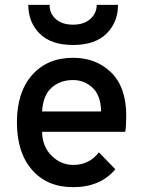

<svg xmlns="http://www.w3.org/2000/svg" viewBox="-20 -762 587 794"><path d="M97 -742H185Q185 -706 211 -683Q237 -660 282 -660Q327 -660 353.5 -683.5Q380 -707 380 -742H468Q468 -670 420.5 -623Q373 -576 282 -576Q191 -576 144 -623Q97 -670 97 -742ZM282 12Q175 12 112.5 -59.5Q50 -131 50 -256Q50 -381 113 -452Q176 -523 282 -523Q378 -523 440 -462Q502 -401 502 -284Q502 -241 498 -217H154Q155 -156 193.5 -118Q232 -80 283 -80Q349 -80 389 -132L457 -62Q395 12 282 12ZM154 -301H398Q397 -367 363 -399Q329 -431 282 -431Q229 -431 193.5 -399.5Q158 -368 154 -301Z"/></svg>

Font: Overpass Light
Style: Bold
Weight: 600
Designer: Delve Withrington, Thomas Jockin
Foundry: Delve Fonts
Version: Version 3.000;DELV;Overpass